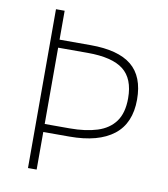

<svg xmlns="http://www.w3.org/2000/svg" viewBox="-81 -782 742 850"><g transform="rotate(10 290.0 -357.0)"><path d="M525 -382Q525 -329 508 -289Q491 -249 457 -222.5Q423 -196 373.5 -182.5Q324 -169 258 -169H141V0H102V-714H141V-584H281Q405 -584 465 -535Q525 -486 525 -382ZM253 -205Q325 -205 377 -221.5Q429 -238 457 -276.5Q485 -315 485 -381Q485 -469 434.5 -508.5Q384 -548 274 -548H141V-205Z"/></g></svg>

Font: Noto Sans Cham ExtraLight
Style: Regular
Weight: 250
Version: Version 2.002